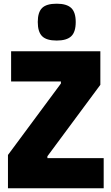

<svg xmlns="http://www.w3.org/2000/svg" viewBox="-20 -1017 602 1037"><path d="M286 -798Q231 -798 207.5 -821.5Q184 -845 184 -898Q184 -951 207.5 -974Q231 -997 286 -997Q340 -997 364.5 -974Q389 -951 389 -898Q389 -844 364.5 -821Q340 -798 286 -798ZM23 -180 309 -566V-577H40V-740H522V-559L236 -173V-163H540V0H23Z"/></svg>

Font: Encode Sans Compressed
Style: Black
Weight: 900
Designer: Pablo Impallari, Andres Torresi
Foundry: Pablo Impallari, Andres Torresi
Version: Version 1.000; ttfautohint (v1.00) -l 8 -r 50 -G 200 -x 14 -